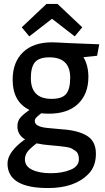

<svg xmlns="http://www.w3.org/2000/svg" viewBox="-20 -751 530 971"><path d="M271 -731 396 -613 358 -567 243 -656 128 -567 90 -613 215 -731ZM244 -537Q260 -537 271.5 -536Q283 -535 330 -533Q469 -527 482 -527L471 -469L402 -462Q427 -420 427 -362Q427 -276 375 -226Q323 -176 227 -176Q212 -176 188 -178Q168 -162 162 -155Q156 -148 156 -139Q156 -110 219 -104L294 -97Q374 -92 419.5 -64.5Q465 -37 465 26.5Q465 90 428 128Q359 200 223 200Q18 200 18 76Q18 27 80 -26Q87 -32 90.5 -34.5Q94 -37 100 -41.5Q106 -46 107 -46Q68 -69 68 -112Q68 -138 82 -155Q96 -172 129 -195Q44 -236 44 -348Q44 -436 96 -486.5Q148 -537 244 -537ZM379 54Q379 23 360 11Q350 4 341.5 -0.5Q333 -5 313 -8Q277 -13 237.5 -16Q198 -19 165 -26Q125 5 115.5 21.5Q106 38 106 55Q106 90 142.5 107.5Q179 125 237 125Q295 125 337 107.5Q379 90 379 54ZM230 -461Q178 -461 157 -436.5Q136 -412 136 -356Q136 -251 241 -251Q294 -251 314.5 -276Q335 -301 335 -358Q335 -461 230 -461Z"/></svg>

Font: Magra
Style: Regular
Weight: 400
Designer: Viviana Monsalve
Foundry: Viviana Monsalve
Version: Version 1.001